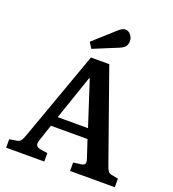

<svg xmlns="http://www.w3.org/2000/svg" viewBox="-163 -1059 1065 1182"><g transform="rotate(20 369.0 -467.5)"><path d="M297.9 -751 273.9 -789.1 412.1 -913.1Q437 -935.1 454.1 -935.1Q476.1 -935.1 490.5 -917Q504.9 -898.9 504.9 -877.9Q504.9 -854 494.1 -840.6Q483.4 -827.1 458 -816.9ZM13.2 0V-55.2L61 -63Q78.1 -66.4 86.4 -77.1Q94.7 -87.9 105 -117.2L314 -700.2H434.1L641.1 -115.2Q647 -98.6 649.4 -93.3Q651.9 -87.9 657 -79.8Q662.1 -71.8 668.5 -68.8Q674.8 -65.9 685.1 -64L725.1 -56.2V0H432.1V-55.2L482.9 -62Q502.9 -64.9 506.8 -75.9Q510.7 -86.9 502 -111.8L465.8 -221.2H226.1L190.9 -116.2Q182.1 -92.3 187.3 -79.8Q192.4 -67.4 213.9 -63L263.2 -55.2V0ZM247.1 -285.2H445.8L351.1 -577.1H347.2Z"/></g></svg>

Font: Literata Book SemiBold
Style: Regular
Weight: 600
Designer: Latin by Veronika Burian and Jose Scaglione. Greek by Irene Vlachou. Cyrillic by Vera Evstafieva
Foundry: TypeTogether
Version: Version 2.003;PS 002.003;hotconv 1.0.88;makeotf.lib2.5.64775